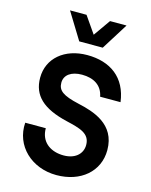

<svg xmlns="http://www.w3.org/2000/svg" viewBox="-144 -1091 935 1191"><g transform="rotate(15 323.5 -495.5)"><path d="M154 -1000 259 -829H410L517 -1000H411L335 -892L260 -1000ZM336 9C492 9 602 -85 602 -222C602 -390 454 -432 356 -454C250 -478 218 -503 218 -553C218 -603 261 -634 330 -634C405 -634 460 -601 473 -531H604C584 -685 478 -760 330 -760C185 -760 83 -674 83 -549C83 -435 155 -368 311 -331C400 -310 467 -294 467 -219C467 -160 418 -115 333 -121C258 -126 198 -170 198 -255H66C55 -105 176 9 336 9Z"/></g></svg>

Font: Oakes Bold
Style: Regular
Weight: 700
Designer: Samuel Oakes
Foundry: Samuel Oakes
Version: Version 1.003;PS 001.003;hotconv 1.0.88;makeotf.lib2.5.64775